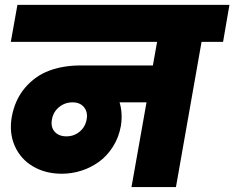

<svg xmlns="http://www.w3.org/2000/svg" viewBox="-20 -760 952 780"><path d="M250 -206.1Q280.8 -206.1 303.7 -225.3Q326.7 -244.6 332 -274.9Q337.4 -304.7 321.3 -324.5Q305.2 -344.2 274.9 -344.2Q243.2 -344.2 219.5 -324.5Q195.8 -304.7 190.9 -273.9Q185.5 -243.7 202.1 -224.9Q218.8 -206.1 250 -206.1ZM23.9 -589.8 50.8 -740.2H912.1L886.2 -589.8H798.8L694.8 0H514.2L575.2 -344.2H465.8Q479 -300.3 471.2 -249Q462.9 -202.1 439.2 -164.6Q415.5 -127 382.6 -103Q349.6 -79.1 310.8 -66.7Q272 -54.2 231 -54.2Q164.6 -54.2 114 -84Q63.5 -113.8 40 -167Q16.6 -220.2 27.8 -285.2Q41 -356 82 -403.8Q123 -451.7 179.9 -472.9Q236.8 -494.1 307.1 -494.1H601.1L618.2 -589.8Z"/></svg>

Font: Poppins ExtraBold
Style: Italic
Weight: 800
Italic angle: -10°
Designer: Ninad Kale (Devanagari), Jonny Pinhorn (Latin)
Foundry: Indian Type Foundry
Version: Version 3.200;PS 1.000;hotconv 16.6.54;makeotf.lib2.5.65590